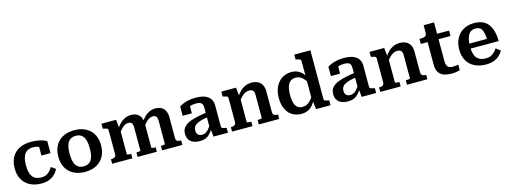

<svg xmlns="http://www.w3.org/2000/svg" viewBox="-12 -1622 6614 2498"><g transform="rotate(-15 3295.0 -373.0)"><path d="M350 -66Q388 -66 416 -80Q444 -94 464.5 -117Q485 -140 500 -166L559 -124Q539 -83 507 -52.5Q475 -22 431.5 -5.5Q388 11 331 11Q243 11 178 -22Q113 -55 77 -118Q41 -181 41 -269Q41 -358 76.5 -420.5Q112 -483 178 -516Q244 -549 336 -549Q391 -549 433 -540.5Q475 -532 503 -521.5Q531 -511 543 -502V-341H421V-482Q434 -482 442 -476Q450 -470 454.5 -462Q459 -454 460 -445.5Q461 -437 459 -431Q441 -450 411 -461.5Q381 -473 342 -473Q290 -473 257 -450Q224 -427 208.5 -381.5Q193 -336 193 -269Q193 -218 202 -179.5Q211 -141 230.5 -116Q250 -91 279.5 -78.5Q309 -66 350 -66Z M1205 -269Q1205 -183 1170 -120Q1135 -57 1070.5 -22.5Q1006 12 917 12Q828 12 763 -22.5Q698 -57 663.5 -120Q629 -183 629 -269Q629 -333 648.5 -385Q668 -437 705.5 -473.5Q743 -510 796.5 -529.5Q850 -549 917 -549Q984 -549 1037 -529.5Q1090 -510 1128 -473.5Q1166 -437 1185.5 -385Q1205 -333 1205 -269ZM781 -269Q781 -198 795.5 -152.5Q810 -107 840.5 -85Q871 -63 917 -63Q964 -63 994 -85Q1024 -107 1038.5 -152.5Q1053 -198 1053 -269Q1053 -338 1038.5 -383.5Q1024 -429 994 -451.5Q964 -474 917 -474Q871 -474 840.5 -451.5Q810 -429 795.5 -383.5Q781 -338 781 -269Z M1282 0V-60H1285Q1315 -60 1333 -70.5Q1351 -81 1351 -112V-433Q1351 -445 1344.5 -451.5Q1338 -458 1324.5 -462Q1311 -466 1291 -470L1282 -472V-539H1479L1492 -419L1498 -416V-69Q1498 -66 1507 -64Q1516 -62 1528 -61Q1540 -60 1550 -60H1554V0ZM1884 0H1625V-60H1628Q1639 -60 1651.5 -61Q1664 -62 1672.5 -64Q1681 -66 1681 -69V-382Q1681 -408 1675.5 -425Q1670 -442 1657.5 -450.5Q1645 -459 1622 -459Q1597 -459 1573.5 -446.5Q1550 -434 1526 -408.5Q1502 -383 1475 -343L1477 -415Q1503 -457 1533 -486.5Q1563 -516 1600 -533Q1637 -550 1679 -550Q1726 -550 1759.5 -532Q1793 -514 1810.5 -478.5Q1828 -443 1828 -390V-69Q1828 -66 1837 -64Q1846 -62 1858.5 -61Q1871 -60 1882 -60H1884ZM2228 0H1955V-60H1958Q1969 -60 1981.5 -61Q1994 -62 2002.5 -64Q2011 -66 2011 -69V-382Q2011 -408 2005.5 -425Q2000 -442 1987.5 -450.5Q1975 -459 1952 -459Q1927 -459 1903 -446Q1879 -433 1855.5 -408Q1832 -383 1805 -344L1807 -415Q1833 -457 1863.5 -487Q1894 -517 1930 -533.5Q1966 -550 2008 -550Q2056 -550 2089 -532Q2122 -514 2140 -478.5Q2158 -443 2158 -390V-112Q2158 -81 2176 -70.5Q2194 -60 2224 -60H2228Z M2645 -327V-265Q2595 -258 2559 -248.5Q2523 -239 2499 -227.5Q2475 -216 2462 -202.5Q2449 -189 2443.5 -172.5Q2438 -156 2438 -137Q2438 -110 2447 -93.5Q2456 -77 2473 -69Q2490 -61 2514 -61Q2539 -61 2560.5 -73Q2582 -85 2602.5 -109.5Q2623 -134 2644 -172L2649 -117Q2629 -75 2603 -46.5Q2577 -18 2543.5 -3.5Q2510 11 2467 11Q2414 11 2376 -4.5Q2338 -20 2318 -52Q2298 -84 2298 -131Q2298 -173 2317 -204Q2336 -235 2377.5 -258Q2419 -281 2485 -297.5Q2551 -314 2645 -327ZM2647 0 2635 -112 2629 -113V-394Q2629 -423 2621 -440.5Q2613 -458 2593.5 -466.5Q2574 -475 2539 -475Q2488 -475 2455 -461Q2422 -447 2408 -431Q2403 -437 2404 -445.5Q2405 -454 2411 -461.5Q2417 -469 2428 -474.5Q2439 -480 2454 -481V-365H2330V-490Q2345 -501 2374.5 -514.5Q2404 -528 2448.5 -538.5Q2493 -549 2551 -549Q2601 -549 2642 -540Q2683 -531 2712 -511Q2741 -491 2757 -460Q2773 -429 2773 -386V-101Q2773 -90 2780.5 -83.5Q2788 -77 2802 -73.5Q2816 -70 2836 -67L2842 -65V0Z M2897 0V-60H2900Q2920 -60 2935 -64.5Q2950 -69 2958 -80.5Q2966 -92 2966 -112V-433Q2966 -445 2959.5 -451.5Q2953 -458 2939.5 -462Q2926 -466 2906 -470L2897 -472V-539H3095L3107 -420L3113 -416V-69Q3113 -66 3122.5 -64Q3132 -62 3145 -61Q3158 -60 3168 -60H3172V0ZM3532 0H3257V-60H3260Q3271 -60 3284.5 -61Q3298 -62 3307 -64Q3316 -66 3316 -69V-382Q3316 -408 3309.5 -425Q3303 -442 3288 -450.5Q3273 -459 3248 -459Q3221 -459 3194.5 -446Q3168 -433 3142.5 -406.5Q3117 -380 3091 -340L3092 -410Q3117 -453 3149 -484.5Q3181 -516 3220 -533Q3259 -550 3304 -550Q3354 -550 3389.5 -532Q3425 -514 3444 -478.5Q3463 -443 3463 -390V-112Q3463 -92 3471 -80.5Q3479 -69 3494 -64.5Q3509 -60 3529 -60H3532Z M4155 -101Q4155 -83 4172 -77Q4189 -71 4218 -67L4224 -65V0H4028L4015 -121L4008 -115V-652Q4008 -665 4001.5 -671Q3995 -677 3981 -681.5Q3967 -686 3947 -690L3938 -692V-758H4155ZM3842 -549Q3889 -549 3925 -532.5Q3961 -516 3989.5 -484Q4018 -452 4039 -406L4037 -336Q4012 -379 3987.5 -407.5Q3963 -436 3936.5 -450Q3910 -464 3876 -464Q3844 -464 3820 -451.5Q3796 -439 3780 -413.5Q3764 -388 3756.5 -350.5Q3749 -313 3749 -264Q3749 -217 3755.5 -181.5Q3762 -146 3776.5 -121.5Q3791 -97 3814 -85Q3837 -73 3868 -73Q3903 -73 3930.5 -87.5Q3958 -102 3984 -132.5Q4010 -163 4038 -210L4039 -141Q4014 -93 3985.5 -59Q3957 -25 3919.5 -7Q3882 11 3832 11Q3757 11 3704.5 -23.5Q3652 -58 3624.5 -120Q3597 -182 3597 -264Q3597 -347 3626.5 -411Q3656 -475 3711 -512Q3766 -549 3842 -549Z M4641 -327V-265Q4591 -258 4555 -248.5Q4519 -239 4495 -227.5Q4471 -216 4458 -202.5Q4445 -189 4439.5 -172.5Q4434 -156 4434 -137Q4434 -110 4443 -93.5Q4452 -77 4469 -69Q4486 -61 4510 -61Q4535 -61 4556.5 -73Q4578 -85 4598.5 -109.5Q4619 -134 4640 -172L4645 -117Q4625 -75 4599 -46.5Q4573 -18 4539.5 -3.5Q4506 11 4463 11Q4410 11 4372 -4.5Q4334 -20 4314 -52Q4294 -84 4294 -131Q4294 -173 4313 -204Q4332 -235 4373.5 -258Q4415 -281 4481 -297.5Q4547 -314 4641 -327ZM4643 0 4631 -112 4625 -113V-394Q4625 -423 4617 -440.5Q4609 -458 4589.5 -466.5Q4570 -475 4535 -475Q4484 -475 4451 -461Q4418 -447 4404 -431Q4399 -437 4400 -445.5Q4401 -454 4407 -461.5Q4413 -469 4424 -474.5Q4435 -480 4450 -481V-365H4326V-490Q4341 -501 4370.5 -514.5Q4400 -528 4444.5 -538.5Q4489 -549 4547 -549Q4597 -549 4638 -540Q4679 -531 4708 -511Q4737 -491 4753 -460Q4769 -429 4769 -386V-101Q4769 -90 4776.5 -83.5Q4784 -77 4798 -73.5Q4812 -70 4832 -67L4838 -65V0Z M4893 0V-60H4896Q4916 -60 4931 -64.5Q4946 -69 4954 -80.5Q4962 -92 4962 -112V-433Q4962 -445 4955.5 -451.5Q4949 -458 4935.5 -462Q4922 -466 4902 -470L4893 -472V-539H5091L5103 -420L5109 -416V-69Q5109 -66 5118.5 -64Q5128 -62 5141 -61Q5154 -60 5164 -60H5168V0ZM5528 0H5253V-60H5256Q5267 -60 5280.5 -61Q5294 -62 5303 -64Q5312 -66 5312 -69V-382Q5312 -408 5305.5 -425Q5299 -442 5284 -450.5Q5269 -459 5244 -459Q5217 -459 5190.5 -446Q5164 -433 5138.5 -406.5Q5113 -380 5087 -340L5088 -410Q5113 -453 5145 -484.5Q5177 -516 5216 -533Q5255 -550 5300 -550Q5350 -550 5385.5 -532Q5421 -514 5440 -478.5Q5459 -443 5459 -390V-112Q5459 -92 5467 -80.5Q5475 -69 5490 -64.5Q5505 -60 5525 -60H5528Z M5564 -466V-534H5573Q5602 -534 5622 -538Q5642 -542 5652.5 -555Q5663 -568 5663 -594L5754 -539H5964V-466ZM5803 -169Q5803 -131 5813.5 -110Q5824 -89 5844 -80.5Q5864 -72 5893 -72Q5917 -72 5937.5 -75.5Q5958 -79 5966 -80V-4Q5955 -1 5937.5 2.5Q5920 6 5899.5 8.5Q5879 11 5855 11Q5800 11 5754.5 -3.5Q5709 -18 5682.5 -56Q5656 -94 5656 -163V-522L5663 -530V-692H5803Z M6174 -265Q6174 -211 6184.5 -172.5Q6195 -134 6216 -110.5Q6237 -87 6266.5 -76Q6296 -65 6333 -65Q6373 -65 6401.5 -78Q6430 -91 6451 -112.5Q6472 -134 6488 -159L6549 -114Q6528 -76 6496 -47.5Q6464 -19 6419.5 -3.5Q6375 12 6318 12Q6231 12 6165.5 -20Q6100 -52 6064 -114.5Q6028 -177 6028 -266Q6028 -351 6062 -415Q6096 -479 6157.5 -514Q6219 -549 6300 -549Q6364 -549 6411 -530Q6458 -511 6489 -472Q6520 -433 6536 -375Q6552 -317 6553 -240H6139V-307H6437L6413 -281Q6412 -337 6405 -375Q6398 -413 6385 -435Q6372 -457 6351.5 -466.5Q6331 -476 6301 -476Q6272 -476 6248.5 -464.5Q6225 -453 6208.5 -428Q6192 -403 6183 -363Q6174 -323 6174 -265Z"/></g></svg>

Font: Roboto Serif 20pt SemiBold
Style: Regular
Weight: 600
Version: Version 1.008